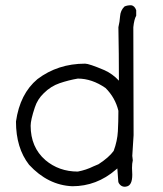

<svg xmlns="http://www.w3.org/2000/svg" viewBox="-20 -717 622 733"><path d="M277 -62Q309 -68 337 -82L356 -90Q396 -116 414 -141Q428 -179 430 -215.5Q432 -252 432 -294Q420 -344 383 -381Q331 -417 277 -417Q242 -411 208 -399.5Q174 -388 147 -361Q123 -338 113 -307Q97 -259 97 -237Q97 -155 153 -106Q205 -62 277 -62ZM457 -4Q446 -4 439 -11Q432 -18 431.5 -24.5Q431 -31 428 -74L422 -69Q349 -6 256 -6Q163 -10 91 -88Q41 -152 41 -253Q56 -359 123 -415Q201 -474 305 -474Q320 -474 379 -449Q410 -435 434 -409Q434 -511 432 -613Q437 -634 438.5 -655.5Q440 -677 455 -692Q465 -697 481 -697Q494 -695 500 -678V-657Q492 -643 489 -613L490 -201L485 -122L487 -105Q484 -93 484 -76L485 -50Q485 -9 463 -5Z"/></svg>

Font: Yozai
Style: Regular
Weight: 400
Designer: LXGW / Y.OzVox
Foundry: LXGW / Y.OzVox
Version: Version 0.861;October 22, 2024